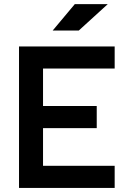

<svg xmlns="http://www.w3.org/2000/svg" viewBox="-20 -921 626 941"><path d="M73.2 0H542V-108.4H190.9V-293H454.1V-401.4H190.9V-585H542V-693.4H73.2ZM238.3 -771.5H366.2L508.3 -900.9H346.7Z"/></svg>

Font: Cascadia Code PL SemiBold
Style: Regular
Weight: 600
Monospace: yes
Designer: Aaron Bell
Foundry: Saja Typeworks
Version: Version 2404.023